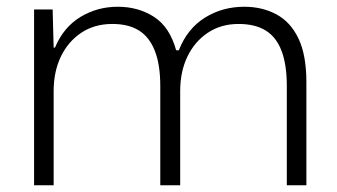

<svg xmlns="http://www.w3.org/2000/svg" viewBox="-20 -549 999 569"><path d="M81 0V-521H136L139 -408H143Q168 -468 218 -498.5Q268 -529 329 -529Q390 -529 436.5 -499Q483 -469 502 -400H510Q535 -464 587 -496.5Q639 -529 704 -529Q757 -529 799 -506.5Q841 -484 864.5 -435Q888 -386 888 -305V0H830V-294Q830 -357 814.5 -398Q799 -439 767.5 -458.5Q736 -478 687 -478Q635 -478 596 -452Q557 -426 535.5 -381.5Q514 -337 514 -279V0H455V-294Q455 -357 439 -398Q423 -439 392 -458.5Q361 -478 313 -478Q260 -478 221 -452Q182 -426 160.5 -381.5Q139 -337 139 -279V0Z"/></svg>

Font: Mona Sans ExtraLight Light
Style: Regular
Weight: 300
Version: Version 2.000